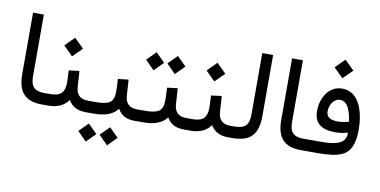

<svg xmlns="http://www.w3.org/2000/svg" viewBox="-85 -976 2850 1441"><g transform="rotate(10 1340.0 -255.0)"><path d="M267.1 0H254.9Q163.6 0 117.9 -47.1Q72.3 -94.2 72.3 -197.8V-667H154.8V-197.3Q154.8 -137.7 179.4 -112.8Q204.1 -87.9 254.9 -87.9H267.1Z M345.7 -466.3 416.5 -537.1 488.3 -465.8 417 -395ZM602.5 0H590.8Q496.6 0 458.5 -69.8Q408.2 0 306.6 0H247.6V-87.9H306.6Q364.7 -87.9 389.9 -113.3Q415 -138.7 415 -193.8Q415 -207.5 411.1 -287.1L491.2 -296.9L499 -176.8Q504.9 -87.9 591.8 -87.9H602.5Z M723.1 147.9 791.5 79.6 860.4 147.9 791.5 217.3ZM561 147.9 629.4 79.6 698.2 147.9 629.4 217.3ZM977.1 0H965.3Q915.5 0 884 -17.3Q852.5 -34.7 833.5 -69.8Q783.7 0 655.8 0H583V-87.9H656.7Q730.5 -87.9 759.8 -109.6Q789.1 -131.3 789.6 -189Q789.6 -229 785.6 -287.6L865.7 -296.9L873.5 -176.3Q879.4 -87.9 966.3 -87.9H977.1Z M1131.3 -467.3 1199.7 -535.6 1268.6 -467.3 1199.7 -397.9ZM969.2 -467.3 1037.6 -535.6 1106.4 -467.3 1037.6 -397.9ZM1351.6 0H1339.8Q1290 0 1258.5 -17.3Q1227.1 -34.7 1208 -69.8Q1158.2 0 1030.3 0H957.5V-87.9H1031.2Q1105 -87.9 1134.3 -109.6Q1163.6 -131.3 1164.1 -189Q1164.1 -229 1160.2 -287.6L1240.2 -296.9L1248 -176.3Q1253.9 -87.9 1340.8 -87.9H1351.6Z M1430.2 -466.3 1501 -537.1 1572.8 -465.8 1501.5 -395ZM1687 0H1675.3Q1581.1 0 1543 -69.8Q1492.7 0 1391.1 0H1332V-87.9H1391.1Q1449.2 -87.9 1474.4 -113.3Q1499.5 -138.7 1499.5 -193.8Q1499.5 -207.5 1495.6 -287.1L1575.7 -296.9L1583.5 -176.8Q1589.4 -87.9 1676.3 -87.9H1687Z M1667.5 0V-87.9H1707Q1770 -87.9 1794.7 -114Q1819.3 -140.1 1819.3 -196.8V-667H1901.9V-197.3Q1901.9 -97.2 1856.9 -48.6Q1812 0 1706.5 0Z M2241.2 0H2229Q2137.7 0 2092 -47.1Q2046.4 -94.2 2046.4 -197.8V-667H2128.9V-197.3Q2128.9 -137.7 2153.6 -112.8Q2178.2 -87.9 2229 -87.9H2241.2Z M2372.6 -656.2 2443.4 -727.1 2515.1 -655.8 2443.8 -585ZM2557.1 -190.9Q2510.7 -176.8 2459 -176.8Q2300.8 -176.8 2299.3 -308.1Q2299.3 -392.6 2342.8 -450.7Q2386.2 -508.8 2459 -508.8Q2494.6 -508.8 2523.9 -493.2Q2553.2 -477.5 2573 -450.9Q2592.8 -424.3 2606.2 -387.9Q2619.6 -351.6 2625.7 -310.8Q2631.8 -270 2631.8 -225.6Q2631.8 -169.4 2621.8 -130.4Q2611.8 -91.3 2592.5 -65.7Q2573.2 -40 2539.6 -25.6Q2505.9 -11.2 2463.9 -5.6Q2421.9 0 2360.8 0H2221.7V-87.9H2366.2Q2415 -87.9 2448 -92.3Q2481 -96.7 2506.6 -107.7Q2532.2 -118.7 2544.4 -139.2Q2556.6 -159.7 2557.1 -190.9ZM2549.3 -272.9Q2545.9 -300.8 2539.8 -324.7Q2533.7 -348.6 2523.2 -372.1Q2512.7 -395.5 2495.4 -409.2Q2478 -422.9 2455.6 -422.9Q2423.8 -422.9 2400.9 -393.3Q2377.9 -363.8 2377.9 -321.3Q2377.9 -259.8 2465.3 -259.8Q2504.9 -259.8 2549.3 -272.9Z"/></g></svg>

Font: Vazir WOL
Style: WOL
Weight: 400
Foundry: Based on Dejavu fonts, by Saber Rastikerdar
Version: Version 26.0.0